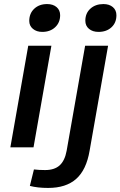

<svg xmlns="http://www.w3.org/2000/svg" viewBox="-20 -725 593 945"><path d="M124 -622Q124 -659 148.5 -682Q173 -705 212 -705Q241 -705 258.5 -690Q276 -675 276 -650Q276 -614 251.5 -591Q227 -568 188 -568Q160 -568 142 -583Q124 -598 124 -622ZM119 -500H233L145 0H31ZM400 -623Q400 -660 425 -682.5Q450 -705 489 -705Q518 -705 535.5 -690Q553 -675 553 -650Q553 -613 528.5 -590.5Q504 -568 465 -568Q436 -568 418 -583Q400 -598 400 -623ZM127 190 147 109Q172 112 202 112Q248 112 273.5 89Q299 66 308 17L399 -500H512L421 17Q405 111 355 155.5Q305 200 217 200Q165 200 127 190Z"/></svg>

Font: Sarabun SemiBold
Style: Italic
Weight: 600
Italic angle: -10°
Designer: Suppakit Chalermlarp | Katatrad Co.,Ltd.
Foundry: Cadson Demak Co.,Ltd.
Version: Version 1.000; ttfautohint (v1.6)